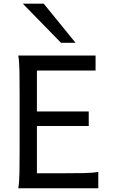

<svg xmlns="http://www.w3.org/2000/svg" viewBox="-20 -1011 606 1031"><path d="M456.5 -412.6V-334.5H178.2V-80.6H307.1Q379.9 -80.6 429.2 -81.5Q478.5 -82.5 507.8 -87.9V0H78.1Q83.5 -29.3 84.5 -84.7Q85.4 -140.1 85.4 -212.4V-500.5Q85.4 -572.8 84.5 -628.2Q83.5 -683.6 78.1 -712.9H493.2V-632.3H178.2V-412.6ZM214.8 -991.2 385.7 -781.2H307.6L102.5 -991.2Z"/></svg>

Font: Andika Compact
Style: Regular
Weight: 400
Designer: Victor Gaultney, Annie Olsen, Julie Remington, Don Collingsworth, Eric Hays, Becca Hirsbrunner
Foundry: SIL International
Version: Version 5.000 ; LnSpcTght